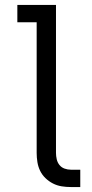

<svg xmlns="http://www.w3.org/2000/svg" viewBox="-20 -755 373 775"><path d="M304 0H266Q247 0 228.5 -3Q210 -6 193.5 -14.5Q177 -23 163.5 -36Q150 -49 142 -65.5Q134 -82 131 -100.5Q128 -119 128 -138V-665H50V-735H206V-138Q206 -125 209 -112Q212 -99 220 -89Q228 -79 240.5 -74.5Q253 -70 266 -70H304Z"/></svg>

Font: Huly
Style: Regular
Weight: 400
Designer: Belleve Invis
Foundry: Belleve Invis
Version: Version 33.2.5; ttfautohint (v1.8.4)